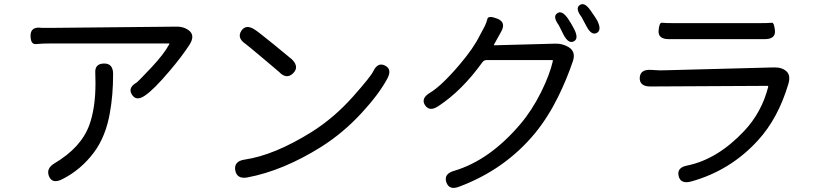

<svg xmlns="http://www.w3.org/2000/svg" viewBox="-20 -853 4000 937"><path d="M283 22Q235 46 219 7Q204 -31 246 -56Q376 -133 416 -243Q446 -326 446 -447Q446 -472 445 -497Q442 -542 487 -543Q532 -544 532 -492Q532 -388 516 -301Q496 -187 439 -110Q375 -24 283 22ZM688 -387Q645 -357 624 -391Q602 -425 648 -451Q653 -454 721 -526Q780 -589 806 -637Q808 -641 803 -641H238Q183 -641 156 -638Q129 -635 129 -680Q130 -725 184 -717Q187 -717 238 -717L843 -723Q882 -723 907 -700Q931 -676 905 -635Q866 -575 807 -506Q732 -417 688 -387Z M1187 13Q1136 22 1128 -22Q1121 -66 1173 -74Q1318 -95 1501 -209Q1612 -279 1704 -383Q1789 -479 1801 -504Q1823 -551 1859 -533Q1895 -515 1870 -469Q1829 -393 1746 -303Q1655 -204 1547 -136Q1362 -20 1187 13ZM1410 -495Q1378 -464 1342 -502Q1340 -504 1264 -568Q1183 -636 1178 -639Q1135 -668 1158 -703Q1181 -737 1224 -708Q1240 -698 1320 -633Q1400 -568 1405 -563Q1442 -526 1410 -495Z M2221 58Q2172 77 2158 36Q2145 -4 2195 -19Q2369 -70 2520 -248Q2576 -314 2621 -404Q2663 -489 2678 -555Q2679 -560 2674 -560H2355Q2342 -560 2334 -549Q2234 -410 2119 -335Q2076 -306 2054 -340Q2033 -373 2078 -400Q2135 -434 2224 -539Q2291 -618 2321 -679Q2333 -703 2346 -726Q2354 -742 2358.5 -760.5Q2363 -779 2407 -762Q2452 -744 2425 -697L2391 -636Q2389 -632 2394 -632L2690 -640Q2725 -641 2755 -623Q2791 -601 2776 -555Q2746 -466 2703 -379Q2654 -280 2591 -203Q2445 -26 2221 58ZM2780 -651Q2754 -638 2730 -684Q2710 -725 2707 -730Q2676 -772 2699 -788Q2722 -805 2752 -762Q2770 -735 2782 -711Q2806 -664 2780 -651ZM2892 -692Q2866 -679 2842 -725Q2822 -764 2818 -770Q2786 -812 2809 -828Q2832 -845 2862 -802Q2888 -765 2895 -752Q2918 -705 2892 -692Z M3352 33Q3301 46 3292 6Q3282 -35 3333 -45Q3481 -75 3611 -213Q3697 -304 3729 -429Q3730 -434 3725 -434L3154 -431Q3101 -431 3102 -473Q3104 -515 3156 -512L3174 -511Q3199 -509 3224 -510L3757 -524Q3796 -525 3818 -505Q3840 -485 3827 -442Q3777 -275 3679 -168Q3544 -20 3352 33ZM3244 -662Q3191 -662 3194 -703Q3197 -744 3210.5 -742Q3224 -740 3281 -740H3674Q3735 -740 3746.5 -742Q3758 -744 3762 -703Q3765 -662 3712 -662Z"/></svg>

Font: Resource Han Rounded CN
Style: Regular
Weight: 400
Designer: Cyano Hao (round all glyphs); Ryoko NISHIZUKA  (kana, bopomofo & ideographs); Paul D. Hunt (Latin, Greek & Cyrillic); Sa
Foundry: Cyano Hao
Version: 0.990